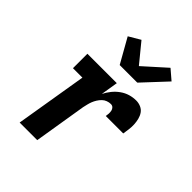

<svg xmlns="http://www.w3.org/2000/svg" viewBox="-217 -909 1034 1034"><g transform="rotate(45 300.0 -391.5)"><path d="M110 0 178 -410H106V-520H330L314 -422Q325 -444 341 -464Q357 -484 378 -499Q399 -514 422.5 -521Q446 -528 470 -528Q489 -528 506 -520.5Q523 -513 533 -498.5Q543 -484 547.5 -466Q552 -448 553 -429Q554 -410 551.5 -391Q549 -372 546 -353H413Q415 -363 415.5 -373.5Q416 -384 414 -394Q412 -404 405 -411Q398 -418 387 -418Q374 -418 360.5 -413Q347 -408 337 -398Q327 -388 319.5 -376Q312 -364 307 -351.5Q302 -339 299 -326Q296 -313 293 -300L244 0ZM272 -600 193 -740 259 -779 349 -669 476 -783 532 -735 406 -600Z"/></g></svg>

Font: Iosevka HT Extrabold Extended
Style: Italic
Weight: 800
Width: 7
Italic angle: -9°
Monospace: yes
Designer: Belleve Invis
Foundry: Belleve Invis
Version: Version 32.3.0; ttfautohint (v1.8.4)